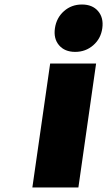

<svg xmlns="http://www.w3.org/2000/svg" viewBox="-20 -823 470 843"><path d="M122.1 0 200.2 -543.9H401.9L324.2 0ZM239.3 -624.3Q214.4 -653.3 221.2 -699.2Q228 -745.1 261 -774.2Q293.9 -803.2 339.8 -803.2Q385.7 -803.2 410.6 -774.2Q435.5 -745.1 429.2 -699.2Q422.9 -653.3 389.4 -624.3Q356 -595.2 310.1 -595.2Q264.2 -595.2 239.3 -624.3Z"/></svg>

Font: Trueno ExtraBold
Style: Italic
Weight: 800
Designer: Julieta Ulanovsky
Foundry: Julieta Ulanovsky
Version: Version 3.001b | FøM Fix